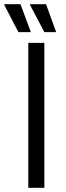

<svg xmlns="http://www.w3.org/2000/svg" viewBox="-53 -889 311 909"><path d="M81 0V-686H157V0ZM157 -737 89 -866V-869H165L213 -737ZM34 -737 -33 -866 -32 -869H44L93 -737Z"/></svg>

Font: Archivo SemiCondensed Light
Style: Regular
Weight: 300
Width: 4
Designer: Hector Gatti
Foundry: Omnibus-Type
Version: Version 2.001